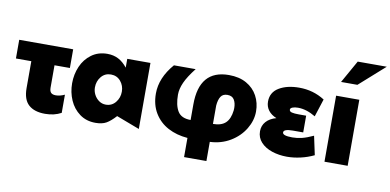

<svg xmlns="http://www.w3.org/2000/svg" viewBox="-88 -1115 3143 1549"><g transform="rotate(10 1484.0 -341.0)"><path d="M452 -541V-388H326V-205Q326 -176 338.5 -163.5Q351 -151 378 -151Q412 -151 450 -169V-20Q393 11 318 11Q230 11 183 -31.5Q136 -74 136 -168V-388H10V-541Z M788 -394Q837 -394 867.5 -358Q898 -322 898 -272Q898 -222 867.5 -184.5Q837 -147 788 -147Q757 -147 732 -164.5Q707 -182 692.5 -210Q678 -238 678 -269Q678 -320 708.5 -357Q739 -394 788 -394ZM1085 -541H895V-469Q862 -511 822 -532Q782 -553 731 -553Q656 -553 601.5 -513Q547 -473 519 -408.5Q491 -344 491 -270Q491 -197 519 -132.5Q547 -68 601.5 -28Q656 12 731 12Q786 12 820 -7.5Q854 -27 895 -72L1085 0Z M1813 -280Q1814 -287 1814 -300Q1814 -341 1797.5 -368Q1781 -395 1742 -395Q1705 -395 1688 -369Q1671 -343 1667 -295V-144Q1735 -144 1770 -177Q1805 -210 1813 -280ZM1171 -306Q1171 -435 1275 -555H1453Q1396 -482 1372 -428.5Q1348 -375 1348 -328Q1348 -242 1377.5 -193Q1407 -144 1484 -144V-271Q1484 -555 1727 -555Q1811 -555 1870.5 -521.5Q1930 -488 1961 -430.5Q1992 -373 1992 -303Q1992 -229 1950 -159.5Q1908 -90 1834 -45.5Q1760 -1 1667 3V160H1484V3Q1394 -4 1323.5 -41.5Q1253 -79 1212 -146.5Q1171 -214 1171 -306Z M2316 -148Q2355 -148 2394 -157.5Q2433 -167 2487 -192L2520 -38Q2468 -13 2411 0Q2354 13 2300 13Q2234 13 2177 -6Q2120 -25 2085.5 -62.5Q2051 -100 2051 -152Q2051 -198 2080 -231Q2109 -264 2163 -279Q2120 -296 2096.5 -327Q2073 -358 2073 -399Q2073 -475 2138 -514Q2203 -553 2303 -553Q2418 -553 2512 -493L2465 -347Q2390 -392 2321 -392Q2294 -392 2276 -385Q2258 -378 2258 -366Q2258 -350 2278.5 -345Q2299 -340 2335 -340H2396V-203H2311Q2236 -203 2236 -175Q2236 -148 2316 -148Z M2796 -541H2606V0H2796ZM2626 -657H2760L2968 -842H2730Z"/></g></svg>

Font: Geom Black
Style: Bold
Weight: 900
Version: Version 1.102